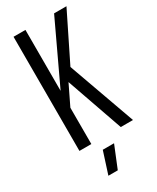

<svg xmlns="http://www.w3.org/2000/svg" viewBox="-232 -796 871 1062"><g transform="rotate(-30 203.5 -265.0)"><path d="M193 -360 131 -232V0H55V-729H131V-340L314 -729H393L244 -427L397 0H319ZM170 59H242L185 199H125Z"/></g></svg>

Font: Mona Sans Condensed
Style: Regular
Weight: 400
Width: 3
Designer: Deni Anggara
Foundry: GitHub
Version: Version 2.000